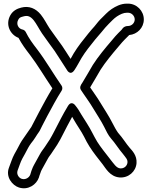

<svg xmlns="http://www.w3.org/2000/svg" viewBox="-20 -768 835 1056"><path d="M684 -698C703.9 -698 721 -680.7 721 -661C721 -641.7 704.4 -625 684 -625C658.9 -625 650.8 -606.1 649.3 -604.7L630.3 -585.7C625.1 -580.5 620.2 -575.2 614.1 -568.4L592 -542.2C559.7 -504.6 519.8 -456.8 490.7 -411.1C470.3 -377 451.6 -343 432.4 -312.2C425.6 -302.6 415.5 -287.7 425.2 -273.1L437.2 -255.1C457 -225.4 474.2 -202.9 490.5 -175.2C512.1 -139.2 536.2 -103.6 552.6 -70.8C562.3 -51.5 575.4 -22.8 591.6 -5.1C612.3 17.5 632.1 50.7 655.6 77.8C672.6 100.3 682.4 108.7 681.1 125.5C679.6 144.1 662.9 159.8 641.5 158.1C620 156.4 606.7 133.3 583.6 104.5C560.3 74.5 533.3 41.2 514.6 11.4C505.3 -5.7 493.9 -23.8 487.6 -37.8C470.1 -72.7 446.2 -107.6 427.6 -137.7C417.3 -156 407.3 -172.3 394.2 -188C394.2 -188 373.7 -217.9 353.7 -185C325.8 -139.4 301.8 -90.7 277.7 -44.4C267.2 -23.3 263.1 -18 259.6 -11.2C253.5 1.1 237.8 21.9 226.8 39.8C219.3 51.7 208.3 63.1 198.8 81.5C192.1 93.7 173.7 127 166.9 139.3L160.6 151.8C154.8 163.6 150.8 178 146.2 193.2C140.5 208.2 120.9 222.3 99.5 215.6C84.1 210.8 69.9 191.4 76.5 170.5C86 146.8 92.1 123.8 102.9 104.1L118 76.9C132.2 49.8 137.6 38.4 150.5 20.6C169.5 -1.7 181.9 -25.9 194 -42C200.6 -50.7 202.2 -58.1 213.1 -78.3L239.1 -128.3C265.6 -177.4 290.1 -224 319.1 -269.6C324.6 -278.3 323.7 -289.8 318.5 -297.3C274.5 -360.1 233.5 -432.1 184.8 -496.2C158.1 -530.6 139.3 -556.4 121.4 -592.2C117.8 -599.4 110 -604.4 103.6 -605.6C81 -609.8 67.3 -635.9 80.4 -659.4C86.6 -670.6 90.7 -673.1 109.4 -677.8C131.2 -683.9 146.9 -679.2 165.6 -656.2C179.3 -639.4 193.7 -610.4 211.2 -584.1C230.9 -554.6 261.3 -515.4 280.4 -487.9C301.2 -457.3 326.1 -416.3 348.2 -383.1C348.2 -383.1 366.4 -348 389.8 -383.1C404.8 -405.6 416 -428.2 428.4 -449.1C449.1 -483.2 477.8 -519.1 503.9 -551.2C517.3 -567.8 528.8 -579.4 537.5 -590.4C553 -609.7 564.8 -623.4 578.7 -637.3L598.7 -657.3C614.1 -672.7 630.2 -683.6 649.8 -692C659.5 -696.1 668.9 -698 678 -698ZM684 -748H678C661.8 -748 645.8 -744.6 630.2 -738C604.9 -727.2 582.9 -712.3 563.3 -692.7L543.7 -673.1C526.7 -657.5 513.2 -640.1 499.1 -622.4C489.5 -612 478 -598.7 465.1 -582.8C438.7 -550.3 409 -513.4 385.6 -474.9C379.2 -464.1 373.7 -454.2 368.2 -444.2C353.2 -467.6 336.5 -494.2 321.6 -516.1C301.1 -545.8 270.9 -584.7 252.8 -611.9C237.9 -634.2 223.6 -664.1 204.4 -687.8C176.6 -721.9 139.4 -737.5 96.5 -726.1C74 -720.4 50.9 -709.3 36.6 -683.6C8 -632 36.6 -576.6 81.7 -559.9C100.3 -525.1 120.8 -497.1 145.2 -465.8C187.7 -409.8 225.6 -344.7 268.1 -282.3C241.6 -239.2 219 -196.4 194.9 -151.7L168.9 -101.7C161.3 -87.7 156.4 -78.3 152.3 -69.8C137.8 -49.8 121.9 -24.8 110.8 -9.8C94.2 12.9 87 28.4 74 53.1L59.1 79.9C46.1 103.8 40 127.3 29.8 152.7C9 204.7 47.8 251.9 84.5 263.4C136.2 279.5 180.7 246.4 193.8 208.7L196.7 198.9C200.4 188.7 202.6 183.2 206.1 172.6L211.1 162.7C217.1 151.8 236.5 116.8 243.2 104.6C248.9 93.1 257.7 84.7 269.2 66.2C278.2 51.6 293.3 32.4 303.5 12.8C307.8 6.4 314.2 -5.4 322.3 -21.6C340.2 -56.1 358.1 -91.9 376.9 -125.5C379.2 -121.6 381.7 -117.2 384.1 -112.9C402.6 -79.7 426.9 -47 442.4 -16.2C450.6 1.5 462.9 23.1 471.8 37.3C493.8 72.4 520.9 105.3 544.4 135.5C559.7 154.6 584 203.7 637.5 207.9C686.4 211.8 727.3 175.6 730.9 129.5C734.3 86.7 705.9 59.3 693.8 45.5C673.3 22.1 656 -8.3 629.3 -37.9C619.2 -51.8 606.3 -75.3 597.4 -93.2C578.8 -130.2 553.9 -166.8 533.5 -200.8C514.6 -232.7 495.6 -257.7 475.8 -287.3C495.7 -319.4 513.6 -352 533.3 -384.9C559 -425.2 598.3 -472.8 630 -509.8L651.9 -535.6C656.5 -540.8 661.6 -546.2 665.7 -550.3L684.7 -569.3C686.7 -571.3 688.4 -573.1 690.7 -575.3C734.6 -579.1 771 -614.8 771 -661C771 -708.4 731.9 -748 684 -748Z"/></svg>

Font: Smoothie
Style: Outline
Weight: 400
Foundry: Cannot Into Space Fonts
Version: Version 0.8